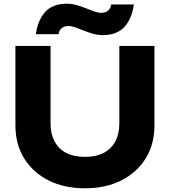

<svg xmlns="http://www.w3.org/2000/svg" viewBox="-20 -997 914 1033"><path d="M252 -332Q252 -277 273.5 -236.5Q295 -196 336 -174.5Q377 -153 437 -153Q497 -153 538 -174.5Q579 -196 600.5 -236.5Q622 -277 622 -332V-750H811V-323Q811 -221 764 -145Q717 -69 633 -26.5Q549 16 437 16Q325 16 241 -26.5Q157 -69 110 -145Q63 -221 63 -323V-750H252ZM173 -813Q183 -888 223 -932.5Q263 -977 340 -977Q367 -977 393 -969.5Q419 -962 442.5 -952.5Q466 -943 487 -935.5Q508 -928 525 -928Q547 -928 561 -939.5Q575 -951 578 -973H700Q690 -897 649.5 -852.5Q609 -808 533 -808Q506 -808 480 -815.5Q454 -823 430.5 -832.5Q407 -842 386 -849.5Q365 -857 348 -857Q326 -857 312 -845.5Q298 -834 295 -813Z"/></svg>

Font: Unbounded SemiBold
Style: Regular
Weight: 600
Designer: Luke Prowse, Jean-Baptiste Morizot, Fátima Lázaro, Florian Runge
Foundry: NaN
Version: Version 1.700